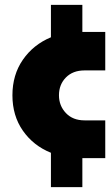

<svg xmlns="http://www.w3.org/2000/svg" viewBox="-20 -649 452 788"><path d="M189 119V-22Q117 -51 74 -112.5Q31 -174 31 -258Q31 -342 74 -404Q117 -466 189 -496V-629H318V-518H412V-360H327Q279 -360 250.5 -331Q222 -302 222 -258Q222 -215 250.5 -185Q279 -155 327 -155H412V0H318V119Z"/></svg>

Font: MuseoModerno Black
Style: Regular
Weight: 900
Designer: Pablo Cosgaya, Héctor Gatti, Marcela Romero, and the Authors of The MuseoModerno Project.
Foundry: Omnibus-Type Team
Version: Version 1.001